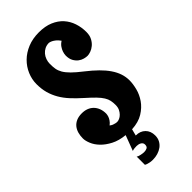

<svg xmlns="http://www.w3.org/2000/svg" viewBox="-251 -643 888 888"><g transform="rotate(-45 193.0 -199.0)"><path d="M257.8 124Q257.8 141.6 250.5 155Q243.2 168.5 231 177.5Q218.8 186.5 203.1 191.2Q187.5 195.8 170.9 195.8Q160.6 195.8 152.6 194.3Q144.5 192.9 139.2 190.9Q132.8 189 127.9 186V131.8Q129.9 134.3 135.3 136.2Q140.6 138.2 146.5 139.4Q152.3 140.6 158 141.4Q163.6 142.1 167 142.1Q178.2 142.1 186.5 137.9Q194.8 133.8 194.8 120.1Q194.8 113.8 191.7 109.4Q188.5 105 183.6 102.3Q178.7 99.6 172.9 98.4Q167 97.2 162.1 97.2Q155.3 97.2 147.9 97.9Q140.6 98.6 133.8 101.1L162.1 25.9Q122.1 22 93.5 7.1Q64.9 -7.8 46.6 -26.9Q28.3 -45.9 19.8 -66.7Q11.2 -87.4 11.2 -103Q11.2 -121.1 15.6 -136.7Q20 -152.3 29.5 -164.1Q39.1 -175.8 54 -182.4Q68.8 -189 89.8 -189Q107.4 -189 121.8 -183.6Q136.2 -178.2 146.7 -167.7Q157.2 -157.2 163.1 -142.1Q168.9 -127 168.9 -107.9Q168.5 -99.6 165.5 -90.8Q163.1 -83.5 157.2 -74.7Q151.4 -65.9 141.1 -58.1Q147.9 -52.7 154.5 -50Q161.1 -47.4 166.5 -46.4Q172.4 -44.9 178.2 -44.9Q184.6 -44.9 193.1 -48.6Q201.7 -52.2 209.5 -60.1Q217.3 -67.9 222.7 -79.1Q228 -90.3 228 -106Q228 -121.6 225.3 -134.5Q222.7 -147.5 214.1 -161.4Q205.6 -175.3 189.5 -191.9Q173.3 -208.5 147 -231.9Q120.6 -255.4 100.1 -277.6Q79.6 -299.8 65.7 -323.7Q51.8 -347.7 44.4 -374Q37.1 -400.4 37.1 -432.1Q37.1 -463.4 49.6 -492.7Q62 -522 85 -544.7Q107.9 -567.4 140.6 -580.8Q173.3 -594.2 213.9 -594.2Q254.9 -594.2 284.7 -581.5Q314.5 -568.8 333.5 -547.6Q352.5 -526.4 361.8 -498.5Q371.1 -470.7 371.1 -439.9Q371.1 -417.5 362.8 -401.9Q354.5 -386.2 342.8 -376.5Q331.1 -366.7 318.4 -362.3Q305.7 -357.9 296.9 -357.9Q288.1 -357.9 275.9 -361.1Q263.7 -364.3 252.7 -372.6Q241.7 -380.9 233.9 -394.8Q226.1 -408.7 226.1 -430.2Q226.6 -441.9 230.5 -453.1Q233.9 -462.9 241 -473.4Q248 -483.9 261.2 -492.2Q252.4 -504.9 243.7 -511.7Q234.9 -518.6 228 -522Q219.7 -525.9 212.9 -526.9Q197.8 -526.9 185.5 -520.8Q173.3 -514.6 164.8 -504.6Q156.2 -494.6 151.6 -481.4Q147 -468.3 147 -454.1Q147 -436 149.4 -421.4Q151.9 -406.7 160.6 -391.6Q169.4 -376.5 187 -358.9Q204.6 -341.3 234.9 -317.9Q265.1 -294.4 287.6 -272.2Q310.1 -250 324.7 -228.5Q339.4 -207 346.7 -185.3Q354 -163.6 354 -140.1Q354 -117.7 346.9 -89.6Q339.8 -61.5 322.3 -36.1Q304.7 -10.7 275.4 7.3Q246.1 25.4 202.1 27.8L193.8 60.1Q222.7 60.1 240.2 77.4Q257.8 94.7 257.8 124Z"/></g></svg>

Font: Rum Raisin
Style: Regular
Weight: 400
Designer: Astigmatic (AOETI)
Foundry: Astigmatic (AOETI)
Version: Version 1.000